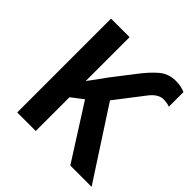

<svg xmlns="http://www.w3.org/2000/svg" viewBox="-188 -879 1033 1033"><g transform="rotate(45 328.5 -362.0)"><path d="M575 -724Q519 -724 478.5 -689Q438 -654 394 -595L305 -480Q288 -455 269 -430Q250 -405 232 -380V-714H91V0H232V-257L299 -308L495 0H657L398 -399L525 -564Q560 -607 598 -607Q624 -607 646 -599V-710Q635 -715 617.5 -719.5Q600 -724 575 -724Z"/></g></svg>

Font: Noto Sans UI
Style: Bold
Weight: 700
Designer: Monotype Design Team
Foundry: Monotype Imaging Inc.
Version: Version 1.901